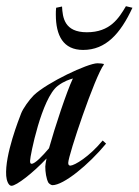

<svg xmlns="http://www.w3.org/2000/svg" viewBox="-69 -592 447 619"><path d="M262 -139C218 -86 172 -59 158 -58C153 -58 151 -61 151 -67C151 -91 237 -346 266 -384L265 -386C261 -387 254 -388 245 -388C214 -388 83 -326 40 -285C25 -270 5 -242 -1 -226C-7 -210 -54 -93 -49 -25C-48 -11 -42 7 -32 7C-16 7 38 -35 81 -81C79 -71 77 -60 77 -55C77 -38 80 -16 87 -3C89 0 96 5 100 5C136 5 216 -60 273 -129ZM33 -64C28 -64 28 -69 28 -74C28 -89 65 -275 117 -315C138 -331 156 -336 166 -339C146 -297 108 -182 89 -114C68 -89 44 -64 33 -64ZM199 -431C272 -431 319 -483 358 -567L337 -572C314 -533 286 -488 211 -488C138 -488 133 -536 131 -571L112 -567C111 -559 111 -552 111 -545C111 -477 135 -431 199 -431Z"/></svg>

Font: Romanesco
Style: Regular
Weight: 400
Designer: Astigmatic (AOETI)
Foundry: Astigmatic (AOETI)
Version: Version 1.000